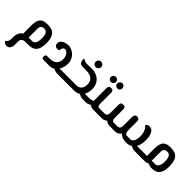

<svg xmlns="http://www.w3.org/2000/svg" viewBox="162 -1841 3283 3283"><g transform="rotate(45 1804.0 -199.5)"><path d="M356.9 -480Q381.8 -480 401.9 -477.8Q421.9 -475.6 444.3 -469.2Q466.8 -462.9 483.9 -451.9Q501 -440.9 517.1 -422.4Q533.2 -403.8 543.7 -378.7Q554.2 -353.5 560.5 -317.1Q566.9 -280.8 566.9 -235.8Q566.9 -113.3 521.2 -56.6Q475.6 0 378.9 0H296.9Q249.5 0 226.3 22.9Q203.1 45.9 203.1 79.1V162.1Q203.1 217.3 178 247.6Q152.8 277.8 113.8 277.8Q83 277.8 63.2 260.7Q43.5 243.7 40 229Q48.8 223.6 55.2 218.5Q61.5 213.4 70.6 201.9Q79.6 190.4 84.7 172.4Q89.8 154.3 89.8 130.9V80.1Q89.8 64 93.3 45.4Q96.7 26.9 104.5 4.2Q112.3 -18.6 128.9 -39.3Q145.5 -60.1 168.9 -73.2V-269Q168.9 -312.5 174.3 -345.7Q179.7 -378.9 191.2 -401.9Q202.6 -424.8 217.8 -440.2Q232.9 -455.6 254.9 -464.4Q276.9 -473.1 301 -476.6Q325.2 -480 356.9 -480ZM365.2 -90.8Q453.1 -90.8 453.1 -241.2Q453.1 -315.9 431.9 -352.5Q410.6 -389.2 361.8 -389.2Q327.6 -389.2 304.9 -370.1Q282.2 -351.1 282.2 -308.1V-90.8Z M1032.7 -90.8H1175.8V0H1072.8Q1012.2 0 974.6 -27.8Q932.6 0 877 0H727.1Q712.9 0 704.1 -8.5Q695.3 -17.1 693.1 -26.1Q690.9 -35.2 690.9 -44.9Q690.9 -52.2 692.4 -59.1Q693.8 -65.9 697.8 -73.7Q701.7 -81.5 710.2 -86.2Q718.8 -90.8 731 -90.8H790Q836.4 -90.8 871.1 -103.5Q905.8 -116.2 925 -138.4Q944.3 -160.6 953.6 -187.5Q962.9 -214.4 962.9 -246.1Q962.9 -306.6 933.8 -347.9Q904.8 -389.2 862.8 -395Q807.6 -379.9 807.6 -307.1Q776.4 -297.9 752 -301.8Q729 -304.2 712.9 -321Q696.8 -337.9 696.8 -368.2Q696.8 -391.6 708 -411.1Q719.2 -430.7 736.6 -443.1Q753.9 -455.6 776.1 -464.1Q798.3 -472.7 819.3 -476.3Q840.3 -480 859.9 -480Q899.9 -480 939 -462.6Q978 -445.3 1008.5 -415.8Q1039.1 -386.2 1057.9 -343.3Q1076.7 -300.3 1076.7 -252.9Q1076.7 -216.8 1066.2 -172.4Q1055.7 -127.9 1032.7 -90.8ZM876 -397 883.8 -397.9Q878.9 -397.9 876 -397Z M1451.7 -544.9Q1423.8 -544.9 1404.3 -564.2Q1384.8 -583.5 1384.8 -610.8Q1384.8 -638.7 1404.3 -657.7Q1423.8 -676.8 1451.7 -676.8Q1479 -676.8 1498.3 -657.7Q1517.6 -638.7 1517.6 -610.8Q1517.6 -584 1498 -564.5Q1478.5 -544.9 1451.7 -544.9ZM1639.6 -90.8H1718.8V0H1684.6Q1623 0 1585 -30.8Q1540 0 1476.6 0H1175.8V-90.8H1443.8Q1458.5 -90.8 1473.4 -94.5Q1488.3 -98.1 1504.6 -108.4Q1521 -118.7 1533.4 -134.3Q1545.9 -149.9 1554 -175.8Q1562 -201.7 1562 -234.9Q1562 -390.1 1370.6 -390.1H1289.6Q1249 -390.1 1228 -413.6Q1207 -437 1205.6 -473.1Q1204.1 -489.3 1208.5 -499Q1212.9 -508.8 1218.8 -509.8Q1226.6 -497.1 1251 -487.1Q1275.4 -477.1 1313 -477.1Q1324.7 -477.1 1365 -478.5Q1405.3 -480 1418.9 -480Q1491.2 -480 1548.8 -452.1Q1606.4 -424.3 1641.1 -368.7Q1675.8 -313 1675.8 -237.8Q1675.8 -153.3 1639.6 -90.8Z M1814 -547.9Q1789.1 -547.9 1771 -565.7Q1752.9 -583.5 1752.9 -608.9Q1752.9 -635.3 1771 -653.6Q1789.1 -671.9 1814 -671.9Q1840.3 -671.9 1858.2 -653.6Q1876 -635.3 1876 -608.9Q1876 -583 1858.2 -565.4Q1840.3 -547.9 1814 -547.9ZM1969.7 -547.9Q1943.8 -547.9 1925.8 -565.7Q1907.7 -583.5 1907.7 -608.9Q1907.7 -635.3 1925.8 -653.6Q1943.8 -671.9 1969.7 -671.9Q1996.1 -671.9 2013.4 -653.6Q2030.8 -635.3 2030.8 -608.9Q2030.8 -583 2013.4 -565.4Q1996.1 -547.9 1969.7 -547.9ZM1983.9 -90.8H2068.8V0H1944.8Q1886.7 0 1848.6 -30.8Q1808.6 -1.5 1761.7 0H1718.8V-90.8H1761.7Q1802.2 -92.3 1835 -112.8V-421.9Q1835 -448.2 1848.9 -464.1Q1862.8 -480 1891.6 -480Q1919.9 -480 1933.8 -463.9Q1947.8 -447.8 1947.8 -420.9V-163.1Q1947.8 -130.9 1956.5 -110.8Q1965.3 -90.8 1983.9 -90.8Z M2902.8 -90.8H3083V0H2943.8Q2881.8 0 2844.7 -28.8Q2800.3 0 2734.9 0H2722.7Q2671.9 0 2635.5 -13.9Q2599.1 -27.8 2569.8 -58.1Q2554.7 -34.7 2527.8 -17.3Q2501 0 2466.8 0H2339.8Q2283.7 0 2237.8 -35.2Q2215.3 -17.1 2193.8 -8.5Q2172.4 0 2144 0H2068.8V-90.8H2118.7Q2181.6 -90.8 2181.6 -170.9V-363.8Q2181.6 -393.1 2193.4 -408.9Q2205.1 -424.8 2237.8 -424.8Q2271 -424.8 2283 -408.9Q2294.9 -393.1 2294.9 -363.8V-173.8Q2294.9 -133.3 2304.4 -112.3Q2314 -91.3 2336.9 -90.8H2429.7Q2493.7 -90.8 2493.7 -168V-387.2Q2493.7 -418.9 2510.5 -434.1Q2527.3 -449.2 2551.8 -449.2Q2576.2 -449.2 2592 -434.6Q2607.9 -419.9 2607.9 -387.2V-190.9Q2607.9 -90.8 2657.7 -90.8H2741.7Q2765.6 -90.8 2783.4 -106Q2801.3 -121.1 2810.5 -145.3Q2819.8 -169.4 2824.2 -194.1Q2828.6 -218.8 2828.6 -243.2Q2828.6 -310.5 2808.1 -361.6Q2787.6 -412.6 2750 -438Q2755.4 -455.1 2772.2 -467.5Q2789.1 -480 2818.8 -480Q2880.4 -480 2911.1 -422.1Q2941.9 -364.3 2941.9 -266.1Q2941.9 -158.2 2902.8 -90.8Z M3333 -480Q3357.9 -480 3377.9 -477.8Q3397.9 -475.6 3420.4 -469.2Q3442.9 -462.9 3460 -451.9Q3477.1 -440.9 3493.2 -422.4Q3509.3 -403.8 3519.8 -378.7Q3530.3 -353.5 3536.6 -317.1Q3543 -280.8 3543 -235.8Q3543 -113.3 3497.3 -55.7Q3451.7 2 3356.9 2Q3298.3 2 3258.8 -20Q3220.2 0 3173.8 0H3083V-90.8H3145V-268.1Q3145 -320.3 3153.3 -357.9Q3161.6 -395.5 3176.5 -418.9Q3191.4 -442.4 3215.6 -456.1Q3239.7 -469.7 3267.3 -474.9Q3294.9 -480 3333 -480ZM3340.8 -90.8Q3360.8 -90.8 3376.2 -98.6Q3391.6 -106.4 3400.9 -120.1Q3410.2 -133.8 3416.5 -148.7Q3422.9 -163.6 3425.5 -182.1Q3428.2 -200.7 3429.2 -213.6Q3430.2 -226.6 3430.2 -240.2Q3430.2 -315.4 3408.4 -352.3Q3386.7 -389.2 3337.9 -389.2Q3303.7 -389.2 3281.2 -370.1Q3258.8 -351.1 3258.8 -308.1V-90.8Z"/></g></svg>

Font: El Messiri SemiBold
Style: Regular
Weight: 600
Designer: Mohamed Gaber
Foundry: Kief Type Foundry
Version: Version 2.007;PS 002.007;hotconv 1.0.88;makeotf.lib2.5.64775